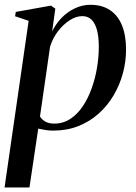

<svg xmlns="http://www.w3.org/2000/svg" viewBox="-26 -548 580 821"><path d="M-6.5 253.5 96.5 -459 38.5 -478.5 41.5 -497 192 -524 210.5 -511 197 -413.5Q213 -447 238.5 -472.8Q264 -498.5 295.5 -513Q327 -527.5 360.5 -527.5Q410 -527.5 444 -505Q478 -482.5 495.5 -439.8Q513 -397 513 -336Q513 -285.5 499.8 -235.8Q486.5 -186 460.5 -141.5Q434.5 -97 396.5 -62.8Q358.5 -28.5 309.5 -9Q260.5 10.5 201 10.5Q185 10.5 168.8 8Q152.5 5.5 137.5 2L100 253.5ZM145 -50Q153 -36.5 168 -28Q183 -19.5 206 -19.5Q244.5 -19.5 275 -39.8Q305.5 -60 328.2 -94Q351 -128 366.2 -170.8Q381.5 -213.5 389 -259.2Q396.5 -305 396.5 -348Q396.5 -390 388.8 -419.2Q381 -448.5 365.5 -463.8Q350 -479 325.5 -479Q299 -479 271 -460.8Q243 -442.5 220.8 -412.8Q198.5 -383 188 -348Z"/></svg>

Font: Merriweather 120pt Medium
Style: Italic
Weight: 500
Italic angle: -7.8°
Version: Version 2.101